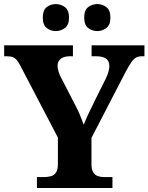

<svg xmlns="http://www.w3.org/2000/svg" viewBox="-20 -941 743 961"><path d="M164.8 0V-54.6H197.8Q219 -54.6 235.3 -59.2Q251.6 -63.8 260.7 -78.1Q269.8 -92.4 269.8 -120.8V-252.4L84.8 -606.4Q74.8 -626 66.2 -637.5Q57.6 -649 45.9 -654.2Q34.2 -659.4 13.8 -659.4H0.8V-714H345V-659.4H329.8Q299.8 -659.4 283.9 -646.5Q268 -633.6 268 -612Q268 -600.2 272.3 -585.4Q276.6 -570.6 283.2 -557.2L357.2 -413.8Q372.4 -385.2 381.5 -362.4Q390.6 -339.6 399 -316.6Q408.6 -341.6 423.1 -372.3Q437.6 -403 453.4 -435L510.6 -549.6Q521.2 -572.4 524.3 -587.3Q527.4 -602.2 527.4 -609.6Q527.4 -635.8 510.8 -647.6Q494.2 -659.4 460.6 -659.4H438.4V-714H703V-659.4H690.2Q672.8 -659.4 660.8 -652.7Q648.8 -646 637.2 -629.3Q625.6 -612.6 609.2 -582L437.8 -250.8V-121.2Q437.8 -92.6 446.8 -78.4Q455.8 -64.2 470.4 -59.4Q485 -54.6 502 -54.6H542.8V0ZM467.6 -785.4Q441.4 -785.4 421.4 -800.8Q401.4 -816.2 401.4 -853Q401.4 -890.4 421.4 -905.5Q441.4 -920.6 467.6 -920.6Q492 -920.6 512.3 -905.5Q532.6 -890.4 532.6 -853Q532.6 -816.2 512.3 -800.8Q492 -785.4 467.6 -785.4ZM259.2 -785.4Q233.6 -785.4 213.9 -800.8Q194.2 -816.2 194.2 -853Q194.2 -890.4 213.9 -905.5Q233.6 -920.6 259.2 -920.6Q284.4 -920.6 304.9 -905.5Q325.4 -890.4 325.4 -853Q325.4 -816.2 304.9 -800.8Q284.4 -785.4 259.2 -785.4Z"/></svg>

Font: Noto Serif Hentaigana ExtraLight
Style: Regular
Weight: 200
Designer: Kazuhiro Yamada
Foundry: nipponia
Version: Version 1.000